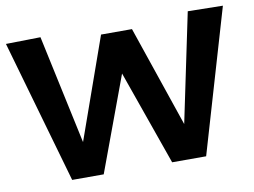

<svg xmlns="http://www.w3.org/2000/svg" viewBox="-76 -813 1221 923"><g transform="rotate(-10 534.5 -351.0)"><path d="M859 0H693L530 -462L359 0H205L5 -699L174 -702L288 -170L463 -664H614L782 -171L893 -702L1064 -699Z"/></g></svg>

Font: Georama Extended SemiBold
Style: Regular
Weight: 600
Width: 7
Designer: Jean-Baptiste Levee
Foundry: Production Type
Version: Version 1.000